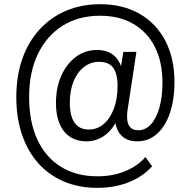

<svg xmlns="http://www.w3.org/2000/svg" viewBox="-20 -734 911 917"><path d="M444.8 163.2Q356.6 163.2 285.1 132.8Q213.6 102.4 163.1 45.8Q112.5 -10.8 85.2 -90.6Q57.9 -170.4 57.9 -270Q57.9 -369.9 86.2 -451.7Q114.5 -533.4 167.9 -592.1Q221.3 -650.8 295 -682.4Q368.8 -713.9 459.3 -713.9Q566.2 -713.9 646.1 -668.4Q726 -622.9 769.6 -539.3Q813.2 -455.7 813.2 -342.8Q813.2 -256.3 791 -192.5Q768.8 -128.8 728.9 -93.9Q688.9 -59 635.8 -59Q581.3 -59 553.9 -93.3Q526.4 -127.6 529.5 -187.3L547.8 -180.2Q524.3 -121.2 483.8 -90.1Q443.3 -59 393.5 -59Q323.4 -59 285.4 -107.2Q247.3 -155.3 247.3 -241.7Q247.3 -315.5 272.8 -372.5Q298.4 -429.5 342.4 -462.4Q386.4 -495.3 443.4 -495.3Q493.5 -495.3 524.3 -468.8Q555.1 -442.2 565.5 -391.8H554L569.2 -486.3H631.5L591.9 -225.9Q589.4 -212.6 588.1 -200.4Q586.9 -188.3 586.9 -177.6Q586.9 -144.1 600.3 -128Q613.6 -111.9 639.9 -111.9Q675.2 -111.9 700.9 -140.2Q726.7 -168.5 741.3 -220Q755.9 -271.5 755.9 -339.1Q755.9 -438.7 719.6 -510.1Q683.4 -581.4 616.6 -620.1Q549.9 -658.8 458 -658.8Q354.9 -658.8 279.1 -611.1Q203.2 -563.3 161.2 -476.4Q119.1 -389.4 119.1 -270.5Q119.1 -151.3 158.8 -66.6Q198.5 18.2 271.7 63.1Q344.8 108 445.1 108Q518.4 108 577.4 83.8Q636.5 59.6 674.7 16.2L706.6 60Q677.6 92.8 637.1 116.1Q596.5 139.5 548.1 151.3Q499.6 163.2 444.8 163.2ZM403.7 -115.3Q444.3 -115.3 475.3 -141.8Q506.2 -168.2 523.9 -215.4Q541.5 -262.6 541.5 -323.2Q541.5 -382.8 520.2 -410.8Q498.9 -438.7 453.2 -438.7Q412.9 -438.7 380.9 -413.9Q349 -389.1 331.2 -344.9Q313.4 -300.8 313.4 -242.4Q313.4 -179.5 336.5 -147.4Q359.6 -115.3 403.7 -115.3Z"/></svg>

Font: Nunito Sans 12pt ExtraLight SemiCondensed
Style: Regular
Weight: 200
Width: 4
Version: Version 3.101;gftools[0.9.27]